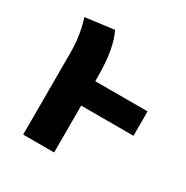

<svg xmlns="http://www.w3.org/2000/svg" viewBox="-131 -653 739 763"><g transform="rotate(30 238.5 -271.5)"><path d="M457 -327V-215H217V0H75V-376Q75 -455 52 -526L183 -543Q217 -477 217 -344V-327Z"/></g></svg>

Font: Fira Sans SemiBold
Style: Regular
Weight: 600
Designer: bBox Type GmbH & Carrois Corporate GbR & Edenspiekermann AG
Foundry: bBox Type GmbH & Carrois Corporate GbR & Edenspiekermann AG
Version: Version 4.301;PS 004.301;hotconv 1.0.88;makeotf.lib2.5.64775